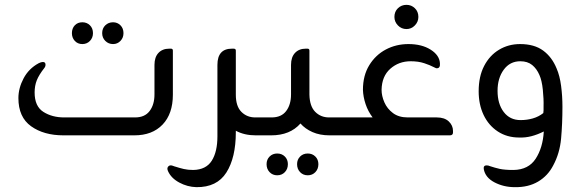

<svg xmlns="http://www.w3.org/2000/svg" viewBox="-20 -559 2398 793"><path d="M320 -377Q301 -377 289 -390Q277 -403 277 -422Q277 -442 289 -454.5Q301 -467 320 -467Q339 -467 351.5 -454.5Q364 -442 364 -422Q364 -403 351.5 -390Q339 -377 320 -377ZM447 -377Q428 -377 415 -390Q402 -403 402 -422Q402 -442 415 -454.5Q428 -467 447 -467Q465 -467 477.5 -454.5Q490 -442 490 -422Q490 -403 477.5 -390Q465 -377 447 -377ZM245 -74H538Q578 -74 598 -100.5Q618 -127 618 -169V-291Q618 -323 634.5 -340.5Q651 -358 679 -358H686Q694 -358 694 -350V-168Q694 -89 651.5 -44.5Q609 0 535 0H242Q161 0 108.5 -37.5Q56 -75 56 -154Q56 -195 77.5 -235.5Q99 -276 140 -298Q150 -303 157 -303Q168 -303 168 -292Q168 -284 163 -278Q141 -250 132 -227.5Q123 -205 123 -177Q123 -120 159 -97Q195 -74 245 -74Z M1034 -74H1089V0H1036Q989 0 954 -19V-13Q954 92 915 153.5Q876 215 791 214Q754 213 720.5 195Q687 177 674 148Q669 137 673.5 130.5Q678 124 685 124Q689 124 693 125.5Q697 127 700 128Q722 135 739 139Q756 143 778 143Q831 142 854.5 105Q878 68 878 4V-291Q878 -358 938 -358H945Q954 -358 954 -350V-168Q954 -120 977 -97Q1000 -74 1034 -74Z M1339 -74H1393V0H1341Q1301 0 1270.5 -13.5Q1240 -27 1221 -49Q1178 0 1100 0H1074V-74H1102Q1142 -74 1162 -100.5Q1182 -127 1182 -169V-291Q1182 -323 1198.5 -340.5Q1215 -358 1243 -358H1250Q1258 -358 1258 -350V-168Q1259 -120 1282 -97Q1305 -74 1339 -74ZM1125 75Q1144 75 1156.5 87.5Q1169 100 1169 119Q1169 139 1156.5 152Q1144 165 1125 165Q1106 165 1093.5 152Q1081 139 1081 119Q1081 100 1093.5 87.5Q1106 75 1125 75ZM1251 75Q1270 75 1282.5 87.5Q1295 100 1295 119Q1295 139 1282.5 152Q1270 165 1251 165Q1232 165 1219.5 152Q1207 139 1207 119Q1207 100 1219.5 87.5Q1232 75 1251 75Z M1659 -439Q1638 -439 1623.5 -454Q1609 -469 1609 -489Q1609 -511 1623.5 -525Q1638 -539 1659 -539Q1679 -539 1693.5 -525Q1708 -511 1708 -489Q1708 -469 1693.5 -454Q1679 -439 1659 -439ZM1664 -74H1784Q1816 -74 1833.5 -57.5Q1851 -41 1851 -18V-12Q1851 0 1838 0H1382V-74H1519Q1500 -99 1490 -129Q1480 -159 1479 -188Q1479 -247 1505 -289.5Q1531 -332 1573.5 -354.5Q1616 -377 1667 -377Q1722 -377 1758.5 -354Q1795 -331 1797 -298Q1799 -277 1784 -277Q1781 -277 1778.5 -278.5Q1776 -280 1771 -282Q1756 -290 1732 -298Q1708 -306 1676 -306Q1627 -306 1592 -275Q1557 -244 1556 -188Q1556 -163 1567.5 -136.5Q1579 -110 1603 -92Q1627 -74 1664 -74Z M2279 -276Q2292 -246 2297.5 -204Q2303 -162 2303 -118Q2303 -49 2297.5 12.5Q2292 74 2265 124Q2243 167 2202.5 191Q2162 215 2106 214Q2060 214 2022 194Q1984 174 1978 139Q1976 124 1990 124Q1994 124 1997.5 125Q2001 126 2003 127Q2024 134 2044 138.5Q2064 143 2101 143Q2163 142 2192.5 96.5Q2222 51 2226 -16Q2200 -3 2175 3.5Q2150 10 2124 9Q2074 9 2036 -16Q1998 -41 1977.5 -84Q1957 -127 1957 -182Q1957 -243 1979.5 -286.5Q2002 -330 2041 -353.5Q2080 -377 2128 -377Q2187 -377 2223.5 -350Q2260 -323 2279 -276ZM2225 -117Q2226 -150 2222 -188.5Q2218 -227 2208 -249Q2197 -275 2178 -290.5Q2159 -306 2129 -306Q2086 -306 2060.5 -271Q2035 -236 2035 -184Q2035 -130 2060.5 -96.5Q2086 -63 2130 -63Q2157 -63 2181 -70Q2205 -77 2224 -92Q2225 -97 2225 -103.5Q2225 -110 2225 -117Z"/></svg>

Font: Zain
Style: Regular
Weight: 400
Designer: Zain,Boutros
Foundry: Mobile Telecommunications Company (Zain), 2024
Version: Version 1.51; ttfautohint (v1.8.4)